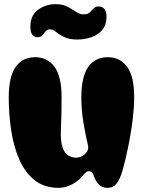

<svg xmlns="http://www.w3.org/2000/svg" viewBox="-20 -889 685 923"><path d="M262 14Q192 14 145.5 -23.5Q99 -61 72 -124Q45 -187 33.5 -264Q22 -341 22 -420Q22 -520 55 -567Q88 -614 149 -614Q208 -614 242 -568Q276 -522 276 -422Q276 -384 275.5 -347.5Q275 -311 273 -272Q270 -213 280 -182.5Q290 -152 308 -141.5Q326 -131 346 -131Q370 -131 389 -149Q408 -167 403 -190Q391 -240 381 -300Q371 -360 371 -420Q371 -520 404 -567Q437 -614 498 -614Q557 -614 591 -568Q625 -522 625 -422Q625 -377 619 -324.5Q613 -272 603.5 -220.5Q594 -169 584 -127.5Q574 -86 567 -63Q556 -26 540 -6Q524 14 496 14Q470 14 454 -3.5Q438 -21 428 -51Q423 -66 406 -66Q399 -66 393.5 -61.5Q388 -57 383 -51Q360 -20 327 -3Q294 14 262 14ZM382 -820Q402 -820 411.5 -829.5Q421 -839 430 -848.5Q439 -858 455 -858Q471 -858 481.5 -846.5Q492 -835 492 -807Q492 -769 471.5 -745Q451 -721 419 -710Q387 -699 352 -699Q320 -699 299.5 -706.5Q279 -714 266 -723.5Q253 -733 242.5 -740.5Q232 -748 220 -748Q207 -748 199.5 -738.5Q192 -729 184 -719.5Q176 -710 160 -710Q147 -710 136.5 -721Q126 -732 126 -761Q126 -815 163 -842Q200 -869 247 -869Q275 -869 293.5 -861.5Q312 -854 326 -844.5Q340 -835 353 -827.5Q366 -820 382 -820Z"/></svg>

Font: Matemasie
Style: Regular
Weight: 400
Designer: Adam Yeo
Version: Version 1.001; ttfautohint (v1.8.4.7-5d5b)